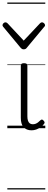

<svg xmlns="http://www.w3.org/2000/svg" viewBox="-58 -1016 379 1522"><path d="M192 17Q171 17 155.5 10.5Q140 4 129 -8Q118 -20 112.5 -38.5Q107 -57 107 -82V-496Q107 -506 113 -510.5Q119 -515 132 -515Q146 -515 152.5 -510.5Q159 -506 159 -496V-94Q159 -74 163.5 -60Q168 -46 177.5 -38.5Q187 -31 202 -31Q213 -31 223 -34.5Q233 -38 243 -45.5Q253 -53 263 -63Q269 -69 275.5 -68Q282 -67 288 -59Q293 -54 295 -48Q297 -42 292 -35Q281 -20 264.5 -8Q248 4 229.5 10.5Q211 17 192 17ZM275 -839Q283 -839 291 -832Q299 -825 299 -816Q299 -814 298 -810.5Q297 -807 293 -804L155 -638Q151 -632 145 -628.5Q139 -625 130 -625Q121 -625 115.5 -628.5Q110 -632 105 -638L-33 -804Q-36 -807 -37 -810.5Q-38 -814 -38 -816Q-38 -825 -30.5 -832Q-23 -839 -15 -839Q-10 -839 -6 -837Q-2 -835 2 -831L130 -694L259 -831Q263 -835 266.5 -837Q270 -839 275 -839ZM0 476H301V486H0ZM0 -20H301V0H0ZM0 -505H301V-500H0ZM0 -996H301V-986H0Z"/></svg>

Font: Playwrite PL Guides
Style: Regular
Weight: 400
Designer: Veronika Burian, José Scaglione
Foundry: TypeTogether
Version: Version 1.003